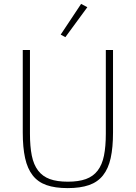

<svg xmlns="http://www.w3.org/2000/svg" viewBox="-20 -955 698 987"><path d="M134 -698V-268Q134 -202 143.5 -155Q153 -108 176 -78Q199 -48 236 -34.5Q273 -21 329 -21Q384 -21 421.5 -34.5Q459 -48 482 -78Q505 -108 514.5 -155Q524 -202 524 -268V-698H561V-274Q561 -197 549 -142.5Q537 -88 509.5 -53.5Q482 -19 437.5 -3.5Q393 12 328 12Q263 12 219 -3.5Q175 -19 148 -53.5Q121 -88 109 -142.5Q97 -197 97 -274V-698ZM316 -764 292 -777 397 -935 429 -918Z"/></svg>

Font: IBM Plex Sans Devanagari ExtraLight
Style: Regular
Weight: 200
Designer: Mike Abbink, Paul van der Laan, Pieter van Rosmalen, Erin McLaughlin
Foundry: Bold Monday
Version: Version 1.1